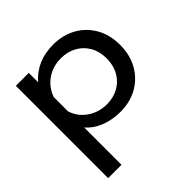

<svg xmlns="http://www.w3.org/2000/svg" viewBox="-184 -652 1028 1028"><g transform="rotate(-45 330.0 -138.0)"><path d="M65 -480H163V-409Q237 -495 363 -495Q435 -495 492.5 -463Q550 -431 582.5 -373.5Q615 -316 615 -240Q615 -165 582.5 -107Q550 -49 493 -17Q436 15 363 15Q303 15 251 -5Q199 -25 166 -64V219H65ZM513 -240Q513 -292 490.5 -331.5Q468 -371 428.5 -392.5Q389 -414 340 -414Q279 -414 232.5 -382Q186 -350 166 -294V-186Q183 -131 231 -98Q279 -65 340 -65Q389 -65 428.5 -86.5Q468 -108 490.5 -148Q513 -188 513 -240Z"/></g></svg>

Font: Prompt
Style: Regular
Weight: 400
Designer: Katatrad Team
Foundry: CadsonDemak
Version: Version 1.001